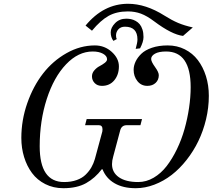

<svg xmlns="http://www.w3.org/2000/svg" viewBox="-20 -968 1138 1006"><path d="M560.1 -798.8Q560.1 -823.2 583 -846.7Q606 -870.1 641.1 -870.1Q654.3 -870.1 666.3 -867.7Q678.2 -865.2 690.7 -858.4Q703.1 -851.6 711.9 -841.1Q720.7 -830.6 726.3 -813.5Q731.9 -796.4 731.9 -773.9Q731.9 -749 713.9 -714.8L690.9 -711.9Q700.2 -745.1 700.2 -761.2Q700.2 -828.1 634.8 -828.1Q612.8 -828.1 600.3 -814.5Q587.9 -800.8 587.9 -782.2Q587.9 -769.5 591.8 -763.2L574.2 -753.9Q560.1 -772 560.1 -798.8ZM461.9 -807.1 428.2 -834Q522.5 -948.2 650.9 -948.2Q743.7 -948.2 841.8 -886.2Q880.4 -861.8 913.3 -847.9Q946.3 -834 990.2 -824.2L939 -779.8Q879.9 -787.1 788.1 -856Q750 -884.8 718.3 -896.5Q686.5 -908.2 649.9 -908.2Q591.3 -908.2 549.3 -885Q507.3 -861.8 461.9 -807.1ZM91.8 -245.1Q91.8 -338.4 122.8 -427.2Q153.8 -516.1 205.3 -582.5Q256.8 -648.9 328.6 -689.5Q400.4 -730 477.1 -730Q528.3 -730 565.7 -696Q603 -662.1 603 -620.1Q603 -576.7 578.9 -547.4Q554.7 -518.1 514.2 -518.1Q490.2 -518.1 476.1 -532.7Q461.9 -547.4 461.9 -567.9Q461.9 -585.4 474.4 -599.6Q486.8 -613.8 501.5 -621.3Q516.1 -628.9 528.6 -638.4Q541 -647.9 541 -657.2Q541 -674.8 519.8 -686.5Q498.5 -698.2 465.8 -698.2Q390.1 -698.2 326.2 -631.1Q262.2 -564 225.1 -449.5Q188 -335 188 -201.2Q188 -14.2 315.9 -14.2Q353 -14.2 382.1 -24.7Q411.1 -35.2 429.4 -53.5Q447.8 -71.8 459 -91.6Q470.2 -111.3 477.1 -134.8L513.2 -268.1Q517.1 -278.3 517.1 -290Q517.1 -312 498 -312H425.8L434.1 -344.2H724.1L715.8 -312H644Q617.2 -312 609.9 -285.2L573.2 -147.9Q566.9 -126.5 566.9 -107.9Q566.9 -64.5 603 -39.3Q639.2 -14.2 704.1 -14.2Q746.6 -14.2 785.2 -36.9Q823.7 -59.6 853.3 -97.9Q882.8 -136.2 907 -186.3Q931.2 -236.3 946.8 -291.7Q962.4 -347.2 970.7 -403.6Q979 -460 979 -511.2Q979 -698.2 850.1 -698.2Q812.5 -698.2 792.2 -686.8Q772 -675.3 772 -659.2Q772 -645 792 -617.4Q812 -589.8 812 -574.2Q812 -549.3 795.4 -533.7Q778.8 -518.1 752 -518.1Q719.7 -518.1 700 -543Q680.2 -567.9 680.2 -602.1Q680.2 -623.5 690.2 -645Q700.2 -666.5 720.2 -686Q740.2 -705.6 776.1 -717.8Q812 -730 858.9 -730Q907.7 -730 948.5 -709.5Q989.3 -689 1016.6 -653.1Q1043.9 -617.2 1059.1 -569.1Q1074.2 -521 1074.2 -465.8Q1074.2 -404.3 1059.6 -343Q1044.9 -281.7 1019.3 -228.8Q993.7 -175.8 957.5 -129.9Q921.4 -84 879.4 -51.5Q837.4 -19 788.8 -0.5Q740.2 18.1 690.9 18.1Q625 18.1 580.6 -7.6Q536.1 -33.2 517.1 -81.1H513.2Q478.5 -35.2 431.2 -8.5Q383.8 18.1 312 18.1Q259.8 18.1 217.3 -3.4Q174.8 -24.9 147.7 -61.5Q120.6 -98.1 106.2 -145.3Q91.8 -192.4 91.8 -245.1Z"/></svg>

Font: Flanker Steampunk
Style: Italic
Weight: 400
Italic angle: -12°
Designer: Alexey Kryukov, Leonardo Di Lena
Foundry: Alexey Kryukov, Leonardo Di Lena
Version: 1.210